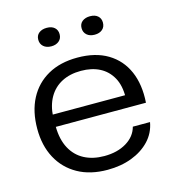

<svg xmlns="http://www.w3.org/2000/svg" viewBox="-106 -795 819 895"><g transform="rotate(-15 303.0 -347.5)"><path d="M304 9Q221 9 161 -24.5Q101 -58 68.5 -118.5Q36 -179 36 -260Q36 -344 68 -405Q100 -466 159.5 -499.5Q219 -533 302 -533Q389 -533 448 -497.5Q507 -462 535 -398Q563 -334 557 -247H122Q123 -185 146 -142.5Q169 -100 210 -78.5Q251 -57 306 -57Q369 -57 413 -83.5Q457 -110 469 -155H552Q543 -104 508.5 -67.5Q474 -31 421.5 -11Q369 9 304 9ZM122 -295 115 -306H480L472 -295Q473 -353 451.5 -391.5Q430 -430 392 -449.5Q354 -469 302 -469Q249 -469 209.5 -448.5Q170 -428 147.5 -389Q125 -350 122 -295ZM409 -615Q385 -615 371 -627.5Q357 -640 357 -660Q357 -681 371.5 -692.5Q386 -704 409 -704Q433 -704 446.5 -692Q460 -680 460 -660Q460 -639 446 -627Q432 -615 409 -615ZM200 -615Q176 -615 162 -627.5Q148 -640 148 -660Q148 -681 162.5 -692.5Q177 -704 200 -704Q224 -704 237.5 -692Q251 -680 251 -660Q251 -639 236.5 -627Q222 -615 200 -615Z"/></g></svg>

Font: Mona Sans SemiExpanded
Style: Regular
Weight: 400
Width: 6
Designer: Deni Anggara
Foundry: GitHub
Version: Version 2.000